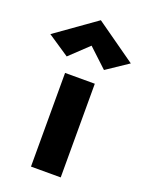

<svg xmlns="http://www.w3.org/2000/svg" viewBox="-201 -816 677 886"><g transform="rotate(20 137.5 -372.5)"><path d="M65 -460V0H211V-460ZM137 -620 229 -534 335 -605 137 -745 -60 -605 46 -534Z"/></g></svg>

Font: Jost
Style: Bold
Weight: 700
Version: Version 3.710